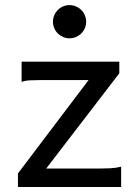

<svg xmlns="http://www.w3.org/2000/svg" viewBox="-20 -743 548 763"><path d="M454.1 -498V-451.7L163.6 -73.2H373.5Q395 -73.2 417.2 -74.2Q439.5 -75.2 461.4 -80.6V0H51.3V-53.7L332 -424.8H141.6Q119.6 -424.8 99.6 -423.8Q79.6 -422.9 65.9 -417.5V-498ZM190.4 -656.7Q190.4 -670.4 195.6 -682.4Q200.7 -694.3 209.7 -703.4Q218.8 -712.4 230.7 -717.5Q242.7 -722.7 256.3 -722.7Q270 -722.7 282 -717.5Q293.9 -712.4 303 -703.4Q312 -694.3 317.1 -682.4Q322.3 -670.4 322.3 -656.7Q322.3 -643.1 317.1 -631.1Q312 -619.1 303 -610.1Q293.9 -601.1 282 -595.9Q270 -590.8 256.3 -590.8Q242.7 -590.8 230.7 -595.9Q218.8 -601.1 209.7 -610.1Q200.7 -619.1 195.6 -631.1Q190.4 -643.1 190.4 -656.7Z"/></svg>

Font: Andika New Basic
Style: Regular
Weight: 400
Designer: Victor Gaultney, Annie Olsen, Julie Remington, Don Collingsworth, Eric Hays
Foundry: SIL International
Version: Version 5.500; ttfautohint (v1.8.3)